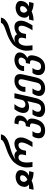

<svg xmlns="http://www.w3.org/2000/svg" viewBox="1598 -2358 1020 4256"><g transform="rotate(-90 2108.0 -230.0)"><path d="M344 -98Q350 -98 363.5 -97Q377 -96 388 -96Q394 -96 412 -95.5Q430 -95 442 -95L419 4Q305 4 234 -39Q139 4 29 4L52 -95Q119 -95 146 -101Q77 -144 98 -236Q126 -356 255 -386Q289 -394 316 -394Q377 -394 426 -362Q481 -325 460 -236Q437 -140 344 -98ZM349 -229Q364 -295 293 -295Q222 -295 207 -229Q194 -171 256 -133Q336 -170 349 -229Z M1074 -225Q1084 -270 1071 -300Q1058 -330 1019 -330Q979 -330 948 -301.5Q917 -273 907 -230Q907 -225 894 -163H794L804 -206Q821 -277 804 -304Q788 -330 745 -330Q706 -330 679.5 -300Q653 -270 642 -225Q624 -144 645 -20H536Q515 -152 531 -221Q549 -300 591.5 -367.5Q634 -435 687 -474Q787 -548 919 -592Q943 -600 1023 -630Q1078 -651 1105 -670Q1137 -693 1143 -720H1259Q1244 -652 1201 -618Q1148 -575 1104 -558Q1058 -540 994 -522L942 -508Q793 -465 706 -402L709 -400Q752 -420 789 -420Q859 -420 889 -361Q962 -420 1053 -420Q1133 -420 1167.5 -363Q1202 -306 1183 -221Q1166 -149 1086 -20H977Q1057 -147 1074 -225Z M1344 260Q1247 260 1201.5 209.5Q1156 159 1177 66Q1188 17 1219 -20H1329Q1298 15 1289 58Q1264 170 1360 170Q1424 170 1453 126Q1475 93 1489 33L1498 -5Q1514 -77 1438 -77H1419L1440 -167Q1495 -167 1520 -186Q1545 -205 1558 -259Q1570 -309 1544 -321Q1524 -330 1478 -330L1499 -420Q1597 -420 1643 -387Q1689 -354 1670 -270Q1647 -172 1549 -135Q1631 -100 1600 32Q1547 260 1344 260Z M1923 -177Q1955 -177 1984 -197.5Q2013 -218 2020 -249L2060 -420H2170L2059 62Q2043 132 1990 195Q1936 260 1810 260Q1728 260 1678 216Q1629 173 1647 93Q1663 27 1700 -20H1810Q1771 33 1762 69Q1751 116 1771.5 143Q1792 170 1838 170Q1924 170 1947 69L1994 -133Q1933 -96 1866 -96Q1787 -96 1753.5 -144Q1720 -192 1739 -273Q1757 -350 1818 -420H1928Q1865 -344 1849 -274Q1839 -230 1859 -203.5Q1879 -177 1923 -177Z M2417 -330Q2377 -330 2349.5 -300.5Q2322 -271 2312 -226Q2307 -201 2311 -177H2201Q2198 -205 2205 -237Q2225 -323 2293 -372Q2361 -420 2447 -420Q2629 -420 2585 -231L2518 62Q2496 157 2434 208.5Q2372 260 2278 260Q2189 260 2142 214Q2095 168 2114 83Q2127 28 2165 -20H2275Q2235 33 2225 79Q2215 122 2233.5 146Q2252 170 2295 170Q2383 170 2406 69L2475 -231Q2497 -330 2417 -330Z M2689 58Q2677 110 2694.5 140Q2712 170 2760 170Q2814 170 2845 135Q2863 115 2885 48Q2889 35 2898 -5Q2914 -77 2838 -77H2819L2840 -167H2865Q2899 -167 2924 -193.5Q2949 -220 2958 -259Q2965 -291 2944 -310.5Q2923 -330 2887 -330Q2845 -330 2815 -308.5Q2785 -287 2775 -247Q2770 -226 2772 -206H2662Q2660 -228 2667 -255Q2685 -332 2757 -376Q2830 -420 2910 -420Q2986 -420 3036 -382Q3086 -343 3070 -270Q3059 -222 3026 -187.5Q2993 -153 2949 -135Q2994 -117 3005.5 -75.5Q3017 -34 3000 32Q2975 138 2909 199Q2843 260 2743 260Q2653 260 2604 208Q2556 157 2577 66Q2588 17 2619 -20H2729Q2698 15 2689 58Z M3662 -225Q3672 -270 3659 -300Q3646 -330 3607 -330Q3567 -330 3536 -301.5Q3505 -273 3495 -230Q3495 -225 3482 -163H3382L3392 -206Q3409 -277 3392 -304Q3376 -330 3333 -330Q3294 -330 3267.5 -300Q3241 -270 3230 -225Q3212 -144 3233 -20H3124Q3103 -152 3119 -221Q3137 -300 3179.5 -367.5Q3222 -435 3275 -474Q3375 -548 3507 -592Q3531 -600 3611 -630Q3666 -651 3693 -670Q3725 -693 3731 -720H3847Q3832 -652 3789 -618Q3736 -575 3692 -558Q3646 -540 3582 -522L3530 -508Q3381 -465 3294 -402L3297 -400Q3340 -420 3377 -420Q3447 -420 3477 -361Q3550 -420 3641 -420Q3721 -420 3755.5 -363Q3790 -306 3771 -221Q3754 -149 3674 -20H3565Q3645 -147 3662 -225Z M4094 -98Q4100 -98 4113.5 -97Q4127 -96 4138 -96Q4144 -96 4162 -95.5Q4180 -95 4192 -95L4169 4Q4055 4 3984 -39Q3889 4 3779 4L3802 -95Q3869 -95 3896 -101Q3827 -144 3848 -236Q3876 -356 4005 -386Q4039 -394 4066 -394Q4127 -394 4176 -362Q4231 -325 4210 -236Q4187 -140 4094 -98ZM4099 -229Q4114 -295 4043 -295Q3972 -295 3957 -229Q3944 -171 4006 -133Q4086 -170 4099 -229Z"/></g></svg>

Font: Miedinger
Style: Bold-Italic
Weight: 700
Italic angle: -13°
Version: Version 001.000